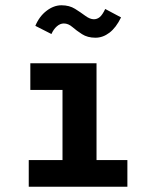

<svg xmlns="http://www.w3.org/2000/svg" viewBox="-20 -708 590 728"><path d="M89 0V-101H217V-367H95V-468H346V-101H463V0ZM379 -674 439 -642Q420 -603 395 -584Q370 -565 342 -565Q312 -565 291 -578.5Q270 -592 254.5 -605.5Q239 -619 222 -619Q208 -619 195.5 -608Q183 -597 175 -579L114 -610Q129 -646 156.5 -667Q184 -688 213 -688Q243 -688 264.5 -674.5Q286 -661 303.5 -648Q321 -635 336 -635Q348 -635 358 -643Q368 -651 379 -674Z"/></svg>

Font: Inconsolata SemiExpanded ExtraBold
Style: Regular
Weight: 800
Width: 6
Monospace: yes
Designer: Raph Levien, Cyreal, Brenton Simpson
Foundry: Raph Levien, Cyreal, Google
Version: Version 3.001; ttfautohint (v1.8.2.53-6de2)